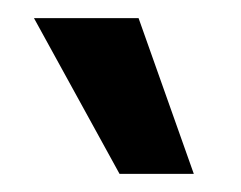

<svg xmlns="http://www.w3.org/2000/svg" viewBox="-20 -800 266 212"><path d="M112 -608 17.5 -780H133L194 -608Z"/></svg>

Font: Mohave Light SemiBold
Style: Regular
Weight: 600
Version: Version 2.003